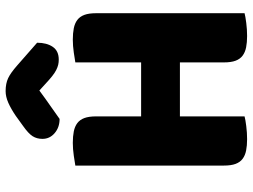

<svg xmlns="http://www.w3.org/2000/svg" viewBox="-128 -766 899 683"><g transform="rotate(-90 321.5 -424.5)"><path d="M616 -4Q605 -1 581.5 2Q558 5 535 5Q512 5 494.5 1.5Q477 -2 465 -11Q453 -20 447 -36Q441 -52 441 -78V-234H249V-4Q238 -1 214.5 2Q191 5 168 5Q145 5 127.5 1.5Q110 -2 98 -11Q86 -20 80 -36Q74 -52 74 -78V-606Q85 -608 109 -611.5Q133 -615 155 -615Q178 -615 195.5 -611.5Q213 -608 225 -599Q237 -590 243 -574Q249 -558 249 -532V-372H441V-606Q452 -608 476 -611.5Q500 -615 522 -615Q545 -615 562.5 -611.5Q580 -608 592 -599Q604 -590 610 -574Q616 -558 616 -532ZM341 -734Q310 -711 286 -694.5Q262 -678 240 -662Q210 -662 189.5 -679.5Q169 -697 169 -723Q169 -743 178.5 -758Q188 -773 215 -792L251 -818Q276 -835 297.5 -844.5Q319 -854 339 -854Q366 -854 385 -845Q404 -836 430 -813L511 -742Q511 -708 496.5 -686.5Q482 -665 451 -665Q441 -665 432.5 -667Q424 -669 414 -674Q404 -679 392 -688.5Q380 -698 364 -713Z"/></g></svg>

Font: Baloo Tammudu
Style: Regular
Weight: 400
Designer: Omkar Shende and Ek Type
Foundry: Ek Type
Version: Version 1.007;PS 1.000;hotconv 1.0.88;makeotf.lib2.5.647800